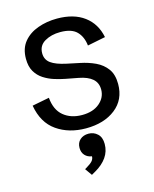

<svg xmlns="http://www.w3.org/2000/svg" viewBox="-116 -617 745 931"><g transform="rotate(-15 256.5 -151.0)"><path d="M259.8 11.7Q174.3 11.7 113.5 -30.8Q52.7 -73.2 37.6 -161.6L123.5 -178.2Q128.9 -116.2 165.8 -85.9Q202.6 -55.7 258.3 -55.7Q313.5 -55.7 346.2 -83.5Q378.9 -111.3 378.9 -151.4Q378.9 -185.5 355.7 -205.6Q332.5 -225.6 288.6 -233.9L224.6 -246.1Q198.7 -251 170.9 -259.8Q143.1 -268.6 118.9 -284.2Q94.7 -299.8 79.8 -325.2Q64.9 -350.6 64.9 -389.2Q64.9 -440.9 92 -473.9Q119.1 -506.8 163.8 -522.9Q208.5 -539.1 260.3 -539.1Q344.7 -539.1 396.7 -500.2Q448.7 -461.4 462.4 -392.1L372.1 -374Q367.2 -418.9 341.3 -445.3Q315.4 -471.7 258.8 -471.7Q213.4 -471.7 180.7 -452.6Q147.9 -433.6 147.9 -395Q147.9 -362.8 172.6 -344.7Q197.3 -326.7 248 -315.9L313 -302.2Q354 -293.9 388.7 -277.6Q423.3 -261.2 444.3 -232.4Q465.3 -203.6 465.3 -156.2Q465.3 -77.6 408.2 -33Q351.1 11.7 259.8 11.7ZM228.5 236.8 203.6 201.7 213.4 195.8Q234.9 183.1 243.4 172.9Q252 162.6 252 149.9Q230.5 147 217.3 132.6Q204.1 118.2 204.1 95.2Q204.1 69.8 220.7 54.7Q237.3 39.6 263.7 39.6Q289.6 39.6 308.3 56.9Q327.1 74.2 327.1 107.9Q327.1 145 306.4 174.6Q285.6 204.1 248 225.6Z"/></g></svg>

Font: Schibsted Grotesk
Style: Regular
Weight: 400
Designer: Bakken & Baeck AS, Henrik Kongsvoll
Foundry: Schibsted ASA
Version: Version 1.100; ttfautohint (v1.8.4.7-5d5b);gftools[0.9.25]